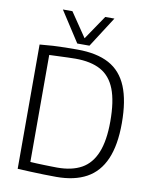

<svg xmlns="http://www.w3.org/2000/svg" viewBox="-99 -989 847 1071"><g transform="rotate(10 325.0 -453.0)"><path d="M295 10Q261 10 224.5 9Q188 8 150.5 6.5Q113 5 75 3V-701Q115 -705 150.5 -707Q186 -709 220 -709.5Q254 -710 288 -710Q398 -710 467.5 -672.5Q537 -635 570 -555Q603 -475 603 -348Q603 -224 568.5 -144.5Q534 -65 465.5 -27.5Q397 10 295 10ZM291 -42Q374 -42 428.5 -72.5Q483 -103 510.5 -170.5Q538 -238 538 -347Q538 -461 511.5 -529Q485 -597 429.5 -627.5Q374 -658 286 -658Q268 -658 242 -657Q216 -656 189.5 -655Q163 -654 138 -653V-47Q154 -46 175 -45Q196 -44 217.5 -43.5Q239 -43 258 -42.5Q277 -42 291 -42ZM461 -916 350 -743H281L169 -916H223L316 -779L409 -916Z"/></g></svg>

Font: Georama ExtraCondensed Thin Light
Style: Regular
Weight: 300
Version: Version 1.001